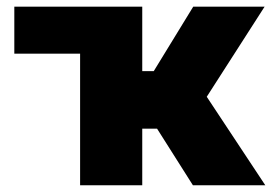

<svg xmlns="http://www.w3.org/2000/svg" viewBox="-20 -550 808 570"><path d="M402.3 -338.9H436.5L553.7 -530.3H765.6L593.8 -262.7L767.6 0H552.7L446.3 -168H402.3V0H217.8V-390.6H22.5V-530.3H402.3Z"/></svg>

Font: Pretendard Std Black
Style: Regular
Weight: 900
Designer: Base glyphs from Inter by Rasmus Andersson; Hangeul glyphs from Noto Sans CJK(Source Han Sans) by Jang Soo-young and Kan
Foundry: Kil Hyung-jin
Version: Version 1.309